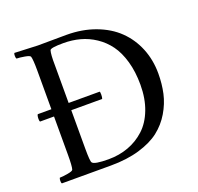

<svg xmlns="http://www.w3.org/2000/svg" viewBox="-116 -771 924 898"><g transform="rotate(-20 346.5 -321.5)"><path d="M202.6 -528.3V-112.3Q202.6 -48.8 208.5 -42Q218.3 -28.3 288.6 -28.3Q341.8 -28.3 387.7 -45.2Q433.6 -62 469.7 -95.2Q505.9 -128.4 526.6 -182.4Q547.4 -236.3 547.4 -305.7Q547.4 -370.1 532.5 -422.1Q517.6 -474.1 492.2 -508.8Q466.8 -543.5 431.6 -566.9Q396.5 -590.3 357.4 -600.8Q318.4 -611.3 274.9 -611.3Q210.9 -611.3 207.5 -600.6Q201.7 -582 202.6 -528.3ZM301.3 -642.6Q379.9 -642.6 444.8 -618.4Q509.8 -594.2 553.2 -552Q596.7 -509.8 620.4 -451.7Q644 -393.6 644 -326.2Q644 -273.9 633.8 -228Q623.5 -182.1 597.9 -138.9Q572.3 -95.7 533 -64.9Q493.7 -34.2 431.2 -15.6Q368.7 2.9 288.6 2.9H44.4Q41 -1 41.3 -11.2Q41.5 -21.5 44.4 -25.4Q59.1 -25.4 84.5 -29.8Q109.9 -34.2 111.8 -41Q116.7 -56.6 116.7 -113.3V-530.3Q116.7 -586.9 111.8 -602.5Q109.9 -609.4 84.5 -613.8Q59.1 -618.2 44.4 -618.2Q41.5 -622.1 41.3 -632.3Q41 -642.6 44.4 -646.5Q144.5 -641.6 159.7 -641.6Q178.2 -641.6 228.8 -642.1Q279.3 -642.6 301.3 -642.6ZM356.4 -303.7H47.9Q45.9 -303.7 44.9 -310.5Q43.9 -317.4 44.9 -327.1Q45.9 -335.9 48.8 -339.8H356.4Q359.4 -339.8 359.4 -325.2Q359.4 -310.5 356.4 -303.7Z"/></g></svg>

Font: Amiri
Style: Regular
Weight: 400
Designer: Khaled Hosny
Version: Version 000.108